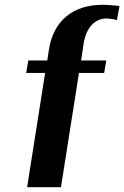

<svg xmlns="http://www.w3.org/2000/svg" viewBox="-20 -780 518 800"><path d="M89 -476H168L93 0H234L309 -476H414L423 -528H318L328 -596C339 -667 376 -703 425 -703C442 -702 456 -700 467 -696L478 -755C456 -757 433 -760 407 -760C286 -760 203 -695 184 -574L177 -528H98Z"/></svg>

Font: Aerodynamic
Style: Obl
Weight: 500
Designer: Google
Version: Version 2.000980; 2014